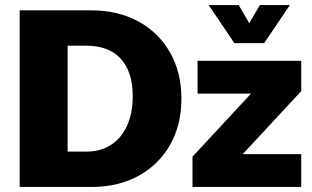

<svg xmlns="http://www.w3.org/2000/svg" viewBox="-20 -741 1235 761"><path d="M58 0V-700H342Q448 -700 528.5 -656Q609 -612 654 -533Q699 -454 699 -350Q699 -245 654 -166.5Q609 -88 529 -44Q449 0 342 0ZM248 -140H321Q378 -140 419.5 -166.5Q461 -193 483.5 -242.5Q506 -292 506 -359Q506 -457 458.5 -508.5Q411 -560 321 -560H248ZM743 -120 975 -370H763V-500H1174V-380L942 -130H1174V0H743ZM807 -721H926L968 -649L1010 -721H1129L1027 -570H909Z"/></svg>

Font: Moderustic ExtraBold
Style: Regular
Weight: 800
Designer: Tural Alisoy
Foundry: TAFT Foundry
Version: Version 2.120